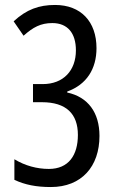

<svg xmlns="http://www.w3.org/2000/svg" viewBox="-20 -744 469 774"><path d="M369 -550C369 -657 306 -724 202 -724C137 -724 87 -706 35 -658L75 -600C113 -634 144 -651 191 -651C252 -651 286 -611 286 -541C286 -460 236 -405 152 -405H113V-332H149C247 -332 294 -285 294 -200C294 -119 257 -63 177 -63C129 -63 81 -76 38 -102V-19C81 1 126 10 185 10C309 10 381 -73 381 -196C381 -290 335 -353 251 -371V-375C329 -403 369 -466 369 -550Z"/></svg>

Font: Noto Sans Lao Looped ExtraCondensed
Style: Regular
Weight: 400
Width: 2
Designer: Mark Frömberg, Ben Mitchell
Foundry: The Fontpad Ltd
Version: Version 1.002